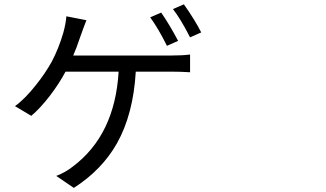

<svg xmlns="http://www.w3.org/2000/svg" viewBox="-20 -831 1540 908"><path d="M329.1 57.6 246.1 1Q291 -16.6 325.2 -43.9Q523.4 -193.4 541 -492.2H290Q259.8 -435.5 215.8 -377.9Q168.9 -317.4 127.9 -283.2L50.8 -329.1Q98.6 -363.3 151.4 -430.7Q193.4 -483.4 224.6 -539.1Q256.8 -599.6 279.3 -675.8Q291 -717.8 293.9 -753.9L388.7 -735.4Q371.1 -690.4 363.3 -667Q362.3 -664.1 360.4 -659.2Q340.8 -600.6 326.2 -568.4H787.1Q843.8 -568.4 878.9 -573.2V-489.3Q834 -492.2 787.1 -492.2H622.1Q610.4 -291 533.2 -153.3Q461.9 -27.3 329.1 57.6ZM769.5 -614.3Q730.5 -693.4 690.4 -749L742.2 -771.5Q782.2 -713.9 822.3 -637.7ZM878.9 -654.3Q834 -742.2 797.9 -788.1L849.6 -810.5Q901.4 -737.3 931.6 -677.7Z"/></svg>

Font: Bpmf GenYo Gothic R
Style: R
Weight: 400
Foundry: But Ko
Version: Version 1.320